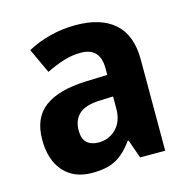

<svg xmlns="http://www.w3.org/2000/svg" viewBox="-88 -644 731 740"><g transform="rotate(-15 277.0 -273.5)"><path d="M276 -557Q377 -557 431 -509Q485 -461 485 -364V0H385L359 -74H355Q324 -30 288 -10Q252 10 192 10Q120 10 79 -36Q38 -82 38 -163Q38 -250 93.5 -291.5Q149 -333 258 -337L345 -340V-366Q345 -449 268 -449Q233 -449 199.5 -438.5Q166 -428 129 -410L83 -509Q125 -532 174.5 -544.5Q224 -557 276 -557ZM294 -252Q233 -250 208 -226Q183 -202 183 -162Q183 -127 200 -112Q217 -97 246 -97Q288 -97 316.5 -126Q345 -155 345 -206V-254Z"/></g></svg>

Font: Noto Sans Gujarati UI SemiCondensed
Style: Bold
Weight: 700
Width: 4
Designer: Jelle Bosma - Monotype Design Team, Universal Thirst
Foundry: Monotype Imaging Inc.
Version: Version 2.106; ttfautohint (v1.8.4.7-5d5b)